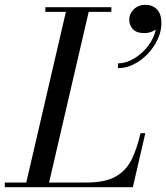

<svg xmlns="http://www.w3.org/2000/svg" viewBox="-65 -780 692 800"><path d="M473.5 -698Q473.5 -723 492.8 -741.5Q512 -760 540.5 -760Q570 -760 588.8 -741.2Q607.5 -722.5 607.5 -683Q607.5 -649.5 592 -616.2Q576.5 -583 550.8 -555.8Q525 -528.5 492.8 -512.2Q460.5 -496 426.5 -496V-516Q460 -516 493.5 -536Q527 -556 551.8 -588.2Q576.5 -620.5 584 -657Q563 -642 536 -642Q504 -642 488.8 -658.5Q473.5 -675 473.5 -698ZM488.5 0H-45V-19.5H44.5L209.5 -730.5H124V-750H399V-730.5H304.5L139.5 -19.5H295Q373.5 -19.5 417.2 -44.5Q461 -69.5 483.5 -115.5Q506 -161.5 520.5 -225H540.5Z"/></svg>

Font: Bodoni* 11pt
Style: Italic
Weight: 400
Italic angle: -13°
Version: Version 2.3